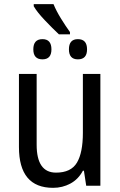

<svg xmlns="http://www.w3.org/2000/svg" viewBox="-20 -892 577 922"><path d="M142 -872V-862Q158 -834 195 -795Q232 -756 263 -727H316V-738Q295 -767 272.5 -803.5Q250 -840 237 -872ZM311 -655Q311 -607 354 -607Q398 -607 398 -655Q398 -704 354 -704Q311 -704 311 -655ZM140 -655Q140 -607 184 -607Q227 -607 227 -655Q227 -704 184 -704Q140 -704 140 -655ZM378 -537V-254Q378 -159 349.5 -111Q321 -63 249 -63Q156 -63 156 -197V-537H71V-186Q71 10 235 10Q280 10 318 -10.5Q356 -31 378 -72H383L394 0H462V-537Z"/></svg>

Font: Noto Sans UI SemiCondensed
Style: Regular
Weight: 400
Width: 4
Designer: Monotype Design Team
Foundry: Monotype Imaging Inc.
Version: 1.001